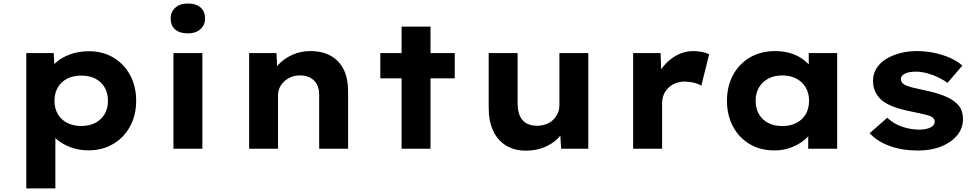

<svg xmlns="http://www.w3.org/2000/svg" viewBox="-20 -825 5419 1065"><path d="M125.8 220V-530.7H278.1L284.4 -411.9L254 -420.9Q261 -452.8 292.2 -480Q323.4 -507.2 370.5 -524Q417.6 -540.9 472 -540.9Q550.2 -540.9 609.2 -505.6Q668.2 -470.3 701.7 -408.5Q735.3 -346.6 735.3 -265.9Q735.3 -186.1 701.6 -124.1Q668 -62 607.9 -26.5Q547.9 9 470.4 9Q416 9 369 -9.1Q322 -27.1 290.8 -55.8Q259.5 -84.6 250.3 -117L287.2 -131V220ZM431.1 -126.2Q475.7 -126.2 508.8 -143.4Q541.9 -160.7 560.4 -192.1Q578.9 -223.5 578.9 -265.9Q578.9 -308.3 560.6 -339.7Q542.4 -371.2 509.5 -388.4Q476.7 -405.7 431.1 -405.7Q385.8 -405.7 352.5 -388.7Q319.2 -371.6 300.7 -339.9Q282.2 -308.3 282.2 -265.9Q282.2 -223.5 300.7 -192.1Q319.2 -160.7 352.5 -143.4Q385.8 -126.2 431.1 -126.2Z M942.1 0V-530.7H1102.5V0ZM1022 -639.8Q976.9 -639.8 951.7 -661.4Q926.6 -683 926.6 -722.6Q926.6 -759.1 952.2 -782.3Q977.9 -805.4 1022 -805.4Q1067 -805.4 1092.2 -783.8Q1117.4 -762.2 1117.4 -722.6Q1117.4 -686.2 1091.7 -663Q1066 -639.8 1022 -639.8Z M1361.8 0V-530.7H1513.6L1519.4 -406.7L1481.3 -395.9Q1494 -434.7 1525.4 -467.8Q1556.9 -500.9 1602.5 -521.3Q1648.2 -541.7 1701 -541.7Q1768.9 -541.7 1816 -514.7Q1863 -487.6 1886.9 -438.3Q1910.8 -389 1910.8 -320.6V0H1750.4V-298.1Q1750.4 -333.4 1737.6 -357.2Q1724.8 -381.1 1700.6 -394.1Q1676.4 -407 1644.1 -406.6Q1615.9 -406.6 1593.6 -397.1Q1571.3 -387.7 1555.3 -372.3Q1539.4 -356.9 1530.8 -337.9Q1522.2 -318.8 1522.2 -299.1V0H1442.5Q1410.2 0 1390 0Q1369.8 0 1361.8 0Z M2207.6 0V-677.3H2368V0ZM2089.5 -390.6V-530.7H2502.5V-390.6Z M2897.6 10.6Q2833.7 10.6 2787.4 -17.4Q2741.1 -45.3 2715.9 -98.6Q2690.7 -152 2690.7 -227.3V-530.7H2851.1V-253Q2851.1 -211.8 2862.8 -183.9Q2874.5 -156 2899 -141.7Q2923.6 -127.5 2959.6 -127.5Q2985.6 -127.5 3008 -135.6Q3030.4 -143.7 3047 -159.2Q3063.6 -174.6 3073.3 -195.4Q3082.9 -216.2 3082.9 -241.6V-530.7H3243.3V0H3092.7L3085.8 -108.9L3115.3 -120.9Q3103.8 -86.3 3073.1 -56.1Q3042.4 -25.9 2997.7 -7.6Q2953 10.6 2897.6 10.6Z M3491.8 0V-530.7H3644.1L3650.9 -348.3L3612.9 -367.4Q3626.4 -416 3658.6 -455.6Q3690.7 -495.3 3733.6 -518.5Q3776.5 -541.7 3824.1 -541.7Q3849.6 -541.7 3873.4 -537Q3897.2 -532.3 3913.7 -524.3L3870 -349.4Q3855.2 -359.6 3829.6 -366Q3804.1 -372.5 3777.8 -372.5Q3749 -372.5 3725.7 -362.8Q3702.4 -353.2 3686.1 -336.5Q3669.8 -319.8 3661.2 -298.8Q3652.7 -277.7 3652.7 -253.9V0Z M4275.5 9.4Q4197.4 9.4 4138.2 -25.8Q4079.1 -61 4045.8 -123.3Q4012.4 -185.6 4012.4 -266.3Q4012.4 -347 4046.2 -409.1Q4080 -471.2 4140.2 -506.5Q4200.5 -541.7 4279.5 -541.7Q4324.6 -541.7 4362.9 -530.4Q4401.1 -519 4429.6 -499Q4458.2 -479.1 4476.5 -455.1Q4494.8 -431.2 4501.4 -405.1L4466 -405.1V-530.7H4623.6V0H4463.1V-136.4L4497.2 -131.1Q4490.9 -105 4472 -79.8Q4453.1 -54.6 4423.1 -34.7Q4393.2 -14.9 4355.8 -2.7Q4318.4 9.4 4275.5 9.4ZM4319.3 -125.8Q4364 -125.8 4397.6 -143Q4431.2 -160.3 4449.5 -191.9Q4467.7 -223.5 4467.7 -266.3Q4467.7 -307.7 4449.5 -339.4Q4431.2 -371 4397.6 -388.8Q4364 -406.6 4319.3 -406.6Q4274.1 -406.6 4241 -388.8Q4207.9 -371 4189.6 -339.4Q4171.4 -307.7 4171.4 -266.3Q4171.4 -223.5 4189.6 -191.9Q4207.9 -160.3 4241 -143Q4274.1 -125.8 4319.3 -125.8Z M5072.6 10Q4984.6 10 4915.5 -15Q4846.4 -40 4803.8 -86.1L4901.4 -171.7Q4934.8 -139.7 4982 -122.9Q5029.2 -106 5080.5 -106Q5096.9 -106 5112.5 -108.9Q5128 -111.7 5139.6 -117.1Q5151.1 -122.5 5158 -130.9Q5164.8 -139.4 5164.8 -150.6Q5164.8 -169.9 5140.6 -180.7Q5124.3 -186.5 5098 -192.8Q5071.7 -199.1 5039 -205.5Q4984 -216.2 4942.5 -230.7Q4900.9 -245.2 4873.2 -266.9Q4849 -287.6 4835.8 -314.8Q4822.5 -341.9 4822.5 -377.5Q4822.5 -415.1 4841.6 -445.7Q4860.7 -476.3 4894.7 -497.4Q4928.7 -518.6 4972.8 -530.2Q5016.8 -541.7 5065.1 -541.7Q5113 -541.7 5158.9 -532.5Q5204.9 -523.3 5246.1 -505.7Q5287.3 -488 5318.1 -461.2L5235.8 -365.5Q5213.9 -381.6 5184.9 -395.7Q5155.8 -409.9 5123.2 -418.7Q5090.6 -427.5 5060 -427.5Q5043.2 -427.5 5027.8 -425.1Q5012.4 -422.8 5001.4 -417.6Q4990.3 -412.4 4983.8 -404.7Q4977.2 -397 4977.2 -386.3Q4976.6 -376.7 4982 -369.1Q4987.3 -361.5 4996.6 -355.8Q5011.3 -347.1 5038.9 -340.1Q5066.4 -333.1 5107.6 -324.5Q5168.8 -311.8 5211.9 -295.3Q5254.9 -278.8 5281.4 -256Q5301.5 -239.6 5311.6 -216.5Q5321.6 -193.3 5321.6 -165.2Q5321.6 -113.9 5289.3 -74.5Q5256.9 -35.2 5201.3 -12.6Q5145.7 10 5072.6 10Z"/></svg>

Font: Lexend Exa
Style: Regular
Weight: 400
Designer: Bonnie Shaver-Troup, Thomas Jockin
Foundry: Lexend
Version: Version 1.007